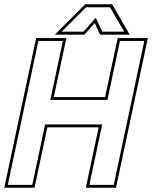

<svg xmlns="http://www.w3.org/2000/svg" viewBox="-32 -878 712 898"><path d="M-12 0 137 -700H278.5L219.5 -424H459.5L518.5 -700H659.5L510.5 0H369.5L429.5 -282.5H189.5L129.5 0ZM4.5 -13.5H119L179 -296H446L386 -13.5H500L643 -686.5H529L470.5 -410.5H203.5L262 -686.5H147.5ZM366.5 -858H492.5L574.5 -716H436L411 -770L363 -716H224.5ZM370.5 -844 256.5 -730H358.5L416 -795L446.5 -730H548.5L482.5 -844Z"/></svg>

Font: Tourney Thin Thin
Style: Italic
Weight: 250
Italic angle: -12°
Version: Version 1.015